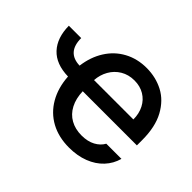

<svg xmlns="http://www.w3.org/2000/svg" viewBox="-118 -735 945 945"><g transform="rotate(45 354.0 -263.0)"><path d="M191.9 -311.5Q200.7 -378.9 232.9 -429.9Q265.1 -481 316.9 -509Q368.7 -537.1 433.6 -537.1Q497.6 -537.1 550.8 -509.3Q604 -481.4 636.5 -421.6Q668.9 -361.8 668.9 -270.5V-233.4H292Q293.5 -184.1 312.3 -148.2Q331.1 -112.3 364.3 -93.8Q397.5 -75.2 441.4 -75.2Q483.9 -75.2 513.2 -91.1Q542.5 -106.9 556.6 -132.8H662.1Q650.4 -89.8 620.1 -57.4Q589.8 -24.9 543.7 -7.1Q497.6 10.7 440.4 10.7Q367.7 10.7 313 -19Q258.3 -48.8 226.3 -104Q194.3 -159.2 189.5 -233.4Q104.5 -235.4 60.5 -282.5Q16.6 -329.6 15.6 -413.1H101.6Q101.6 -314.5 191.9 -311.5ZM566.4 -311.5Q566.4 -352.1 550 -383.8Q533.7 -415.5 503.9 -433.3Q474.1 -451.2 434.6 -451.2Q394 -451.2 362.5 -432.4Q331.1 -413.6 313 -381.6Q294.9 -349.6 292.5 -311.5Z"/></g></svg>

Font: Pretendard GOV Medium
Style: Regular
Weight: 500
Designer: Base glyphs from Inter by Rasmus Andersson; Hangeul glyphs from Noto Sans CJK(Source Han Sans) by Jang Soo-young and Kan
Foundry: Kil Hyung-jin
Version: Version 1.309